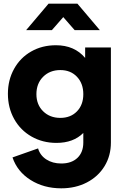

<svg xmlns="http://www.w3.org/2000/svg" viewBox="-20 -804 668 1044"><path d="M48 52 187 3Q198 41 232 63Q266 85 313 85Q369 85 401 54.5Q433 24 433 -29V-81Q379 -27 287 -27Q212 -27 151.5 -61.5Q91 -96 57 -157Q23 -218 23 -294Q23 -369 56.5 -429.5Q90 -490 149.5 -524Q209 -558 284 -558Q385 -558 443 -489V-546H583V-29Q583 43 548.5 99.5Q514 156 452.5 188Q391 220 313 220Q218 220 146 174.5Q74 129 48 52ZM308 -163Q364 -163 398.5 -198.5Q433 -234 433 -292Q433 -350 398.5 -386.5Q364 -423 308 -423Q251 -423 214.5 -386.5Q178 -350 178 -292Q178 -235 214.5 -199Q251 -163 308 -163ZM244 -784H401L523 -640H386L324 -711L262 -640H122Z"/></svg>

Font: BLUETTI 2.0
Style: Bold
Weight: 700
Designer: Stijn de Vries
Foundry: tokotype
Version: Version 2.005;October 31, 2023;FontCreator 14.0.0.2814 64-bi